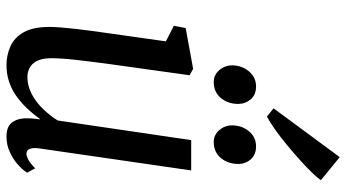

<svg xmlns="http://www.w3.org/2000/svg" viewBox="-258 -800 1068 592"><g transform="rotate(90 276.0 -504.0)"><path d="M180.5 10Q150.5 10 123.2 -2Q96 -14 79.5 -43Q63 -72 63 -123Q63 -138 64.8 -159.2Q66.5 -180.5 69.2 -204.2Q72 -228 75 -251Q78 -274 81 -294L107.5 -481.5L59.5 -506L66.5 -542.5L192.5 -565.5L212 -554.5L176.5 -300Q173 -274 170 -249.5Q167 -225 164.5 -203Q162 -181 160.8 -162.5Q159.5 -144 159.5 -129Q159.5 -100 168 -83.8Q176.5 -67.5 189.8 -61Q203 -54.5 217 -54.5Q245 -54.5 270 -67.8Q295 -81 315.8 -102.5Q336.5 -124 351.5 -148L412 -559.5H505.5L437.5 -90.5Q435 -72 439 -61.8Q443 -51.5 455 -51.5Q461 -51.5 471.5 -56.8Q482 -62 499 -78.5L512.5 -53.5Q503 -38.5 486.2 -24Q469.5 -9.5 447.8 0.2Q426 10 401 10Q373 10 360 -4.2Q347 -18.5 345 -43Q344.5 -47.5 344.8 -53.8Q345 -60 345.2 -66.8Q345.5 -73.5 346.5 -80Q347.5 -86.5 348 -93H346.5Q330.5 -70.5 312.5 -51.8Q294.5 -33 274.2 -19Q254 -5 230.5 2.5Q207 10 180.5 10ZM232.5 -629Q211 -629 196 -646.5Q181 -664 181.5 -687.5Q182.5 -717.5 200.8 -738.5Q219 -759.5 246.5 -759.5Q272.5 -759.5 286.5 -742.8Q300.5 -726 300.5 -703.5Q300 -672 281.8 -650.5Q263.5 -629 232.5 -629ZM417.5 -629Q396 -629 381 -646.5Q366 -664 366.5 -687.5Q367.5 -717.5 385.5 -738.5Q403.5 -759.5 431.5 -759.5Q457 -759.5 471.5 -742.8Q486 -726 485.5 -703.5Q485 -672 466.8 -650.5Q448.5 -629 417.5 -629ZM314 -813.5 464.5 -1017.5 535.5 -959.5Q529.5 -950 513.2 -933Q497 -916 474.5 -895.8Q452 -875.5 427.5 -855.2Q403 -835 379.8 -818.5Q356.5 -802 339.5 -793Z"/></g></svg>

Font: Merriweather 24pt SemiCondensed
Style: Italic
Weight: 400
Width: 4
Italic angle: -7.8°
Designer: Eben Sorkin
Foundry: Eben Sorkin
Version: Version 2.101